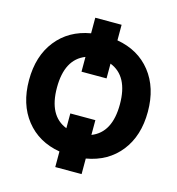

<svg xmlns="http://www.w3.org/2000/svg" viewBox="-131 -942 1064 1155"><g transform="rotate(15 401.0 -365.0)"><path d="M483 -733Q617 -710 694 -612.5Q771 -515 771 -365Q771 -215 694 -117.5Q617 -20 483 3V100H319V3Q185 -20 108 -117.5Q31 -215 31 -365Q31 -515 108 -612.5Q185 -710 319 -733V-830H483ZM323 -143V-235H479V-143Q597 -189 597 -365Q597 -541 479 -587V-495H323V-587Q205 -541 205 -365Q205 -189 323 -143Z"/></g></svg>

Font: M PLUS 1p ExtraBold
Style: Regular
Weight: 800
Version: Version 1.062